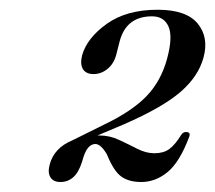

<svg xmlns="http://www.w3.org/2000/svg" viewBox="-20 -729 441 394"><path d="M82 -391.5Q91 -425.5 128.5 -441L194 -473.5Q250.5 -500.5 280.5 -531.5Q310.5 -562.5 323 -609Q335 -653.5 325.8 -674.5Q316.5 -695.5 292 -695.5Q239 -695.5 225.5 -644L218.5 -616.5Q213.5 -598 200.5 -587.5Q187.5 -577 172 -577Q156.5 -577 150.2 -587.2Q144 -597.5 148.5 -615.5Q158.5 -651 199 -680Q239.5 -709 303.5 -709Q362.5 -709 385.8 -680.5Q409 -652 397.5 -610.5Q387 -572 350.2 -540.2Q313.5 -508.5 234.5 -474L180 -451Q182 -451 184 -451Q205 -451 224.2 -442Q243.5 -433 261.5 -423.8Q279.5 -414.5 297 -414.5Q315.5 -414.5 327.5 -423.2Q339.5 -432 352 -452.5Q356.5 -459 363 -458Q372 -457.5 368 -447.5Q348.5 -396 323.8 -375.8Q299 -355.5 270 -355.5Q244 -355.5 228.5 -367Q213 -378.5 199.5 -412Q187 -433.5 175.5 -433.5Q167.5 -433.5 160.8 -425.8Q154 -418 148.5 -397.5Q141.5 -375 130.2 -365.2Q119 -355.5 104 -355.5Q89.5 -355.5 83.5 -365.2Q77.5 -375 82 -391.5Z"/></svg>

Font: Fraunces 72pt
Style: Italic
Weight: 400
Italic angle: -16°
Version: Version 1.000;[b76b70a41]